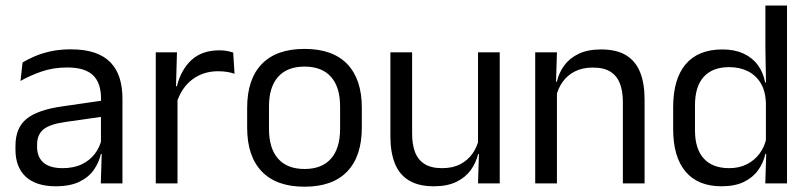

<svg xmlns="http://www.w3.org/2000/svg" viewBox="-20 -683 3017 715"><path d="M355.4 0 359 -118.6 355.9 -131.1V-286.5L356.3 -314.9Q356.3 -374.3 326.2 -403Q296 -431.7 230.4 -431.7Q178.2 -431.7 134.4 -416.5Q90.6 -401.3 56.4 -381.5L64 -450.4Q83.1 -462 109.4 -473.3Q135.7 -484.7 169.3 -492Q202.9 -499.3 243.3 -499.3Q295.8 -499.3 332.6 -486.6Q369.4 -473.9 392.2 -449.9Q415 -425.8 425.5 -392Q436 -358.1 436 -316.2V0ZM187.4 10.7Q114.9 10.7 76.3 -24.6Q37.6 -60 37.6 -125.7V-140Q37.6 -207.4 79.3 -240.7Q121 -274.1 212.2 -286.9L366.5 -309.2L370.9 -249.8L222 -228.6Q166.2 -220.7 142.2 -201.4Q118.1 -182 118.1 -144.5V-136.6Q118.1 -97.9 141.9 -77.4Q165.7 -56.8 213.1 -56.8Q254.9 -56.8 284.9 -71.4Q314.9 -86 333.4 -110.5Q352 -135.1 358.5 -165.2L371.2 -109.8H355.7Q348.6 -77.8 329.3 -50.3Q310.1 -22.8 275.5 -6.1Q240.9 10.7 187.4 10.7Z M637.2 -298.3 618.7 -360.9 638.7 -361.9Q654.4 -424 693.4 -459.8Q732.4 -495.6 796.9 -495.6Q813.2 -495.6 825.9 -493.1Q838.6 -490.6 848.4 -487.2L853.4 -408.3Q841.2 -412.7 825.8 -415.2Q810.4 -417.7 792.2 -417.7Q737 -417.7 696.2 -387.1Q655.5 -356.6 637.2 -298.3ZM560.1 0V-488.2H639L635 -344L641 -338V0Z M1114.1 12.3Q1009.2 12.3 954.8 -44.5Q900.4 -101.2 900.4 -207.7V-281.9Q900.4 -388 954.9 -444.5Q1009.3 -500.9 1114.1 -500.9Q1218.9 -500.9 1273.1 -444.5Q1327.4 -388 1327.4 -281.9V-207.7Q1327.4 -101.2 1273.1 -44.5Q1218.9 12.3 1114.1 12.3ZM1114.1 -53.7Q1178.8 -53.7 1212.6 -92.2Q1246.5 -130.7 1246.5 -203V-286.6Q1246.5 -358.5 1212.7 -396.7Q1178.9 -435 1114.1 -435Q1049.3 -435 1015.5 -396.7Q981.7 -358.5 981.7 -286.6V-203Q981.7 -130.7 1015.5 -92.2Q1049.3 -53.7 1114.1 -53.7Z M1514.7 -488.2V-184.5Q1514.7 -145.8 1525.4 -117Q1536.1 -88.3 1560.6 -72.6Q1585.2 -56.8 1626.5 -56.8Q1665.5 -56.8 1693.6 -71.3Q1721.7 -85.7 1739.4 -110.7Q1757.1 -135.6 1763.6 -166.8L1778.1 -109.3H1760.5Q1752.8 -76.7 1732.8 -49.2Q1712.8 -21.8 1679.1 -5.6Q1645.4 10.7 1596.1 10.7Q1538.4 10.7 1502.6 -11.2Q1466.8 -33 1450.3 -74.7Q1433.8 -116.3 1433.8 -175.7V-488.2ZM1841 -488.2V0H1760.1L1763.7 -117.2L1760.1 -121.9V-488.2Z M2299.5 0V-303.7Q2299.5 -343 2288.7 -371.5Q2278 -399.9 2253.7 -415.7Q2229.3 -431.4 2187.6 -431.4Q2149.1 -431.4 2120.8 -417Q2092.5 -402.5 2075 -377.8Q2057.5 -353 2050.5 -321.5L2036 -378.9H2053.7Q2061.3 -412.1 2081.3 -439.3Q2101.3 -466.5 2135.1 -482.7Q2168.9 -498.9 2218 -498.9Q2276.2 -498.9 2311.7 -477.1Q2347.3 -455.2 2363.8 -413.8Q2380.4 -372.3 2380.4 -312.6V0ZM1973.1 0V-488.2H2054L2050.4 -371.1L2054 -366.3V0Z M2666.9 10.7Q2579.1 10.7 2533 -43.9Q2486.8 -98.6 2486.8 -202.9V-283.6Q2486.8 -388.7 2533.4 -443.8Q2580 -498.9 2670.4 -498.9Q2715.3 -498.9 2748.4 -483.7Q2781.5 -468.5 2802 -440.9Q2822.5 -413.4 2829.3 -375.9H2856.1L2832.2 -301.3Q2830.3 -344.6 2812.6 -373.8Q2794.8 -403 2764.6 -418Q2734.5 -433 2695.3 -433Q2633.7 -433 2600.9 -397.1Q2568.1 -361.2 2568.1 -291.1V-197.8Q2568.1 -128.8 2600.7 -92.8Q2633.3 -56.8 2695.6 -56.8Q2732.7 -56.8 2761.1 -71.2Q2789.6 -85.6 2808.4 -110.8Q2827.2 -136 2833.8 -168L2853.8 -109.9H2830.2Q2823 -76.8 2803.3 -49.3Q2783.6 -21.8 2750.2 -5.6Q2716.8 10.7 2666.9 10.7ZM2829.9 0 2833.6 -117.9 2832.2 -143.9V-348.1L2832.7 -365L2830.3 -503.5V-662.5H2910.8V0Z"/></svg>

Font: Anek Latin Medium
Style: Regular
Weight: 500
Designer: Yesha Goshar
Foundry: Ek Type
Version: Version 1.003